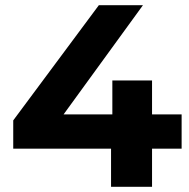

<svg xmlns="http://www.w3.org/2000/svg" viewBox="-20 -720 729 740"><path d="M680 -147H566V0H408V-147H31V-256L361 -700H531L225 -279H413V-410H566V-279H680Z"/></svg>

Font: mBank
Style: Bold
Weight: 700
Designer: Julieta Ulanovsky
Foundry: Julieta Ulanovsky
Version: Version 7.200